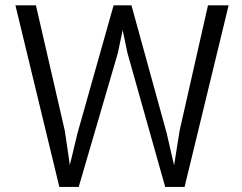

<svg xmlns="http://www.w3.org/2000/svg" viewBox="-20 -724 927 736"><path d="M228.5 -222.7 242.2 -129.4 247.6 -91.3 256.8 -128.9 276.9 -212.9 415.5 -703.6H483.9L619.1 -212.9L638.7 -127.4L647.5 -90.3L653.3 -127.9L668.5 -223.1L777.3 -703.6H856.4L687.5 -7.3H613.3L468.8 -520L457.5 -573.7L450.2 -608.4L442.9 -573.7L431.6 -520L281.7 -7.3H207.5L39.1 -703.6H117.7Z"/></svg>

Font: Vazir Light UI
Style: Light-UI
Weight: 300
Designer: Saber Rastikerdar
Foundry: Saber Rastikerdar
Version: Version 30.0.0